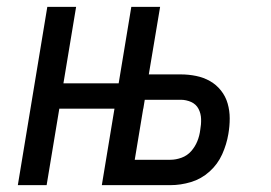

<svg xmlns="http://www.w3.org/2000/svg" viewBox="-20 -540 790 560"><path d="M277 0 363 -520H447L414 -323H507Q530 -323 552 -318.5Q574 -314 592.5 -303.5Q611 -293 624.5 -276Q638 -259 644 -238Q650 -217 650 -194.5Q650 -172 646 -149Q641 -119 628 -90Q615 -61 591 -39.5Q567 -18 537 -9Q507 0 477 0ZM373 -74H477Q493 -74 509.5 -80Q526 -86 537.5 -99Q549 -112 555.5 -128Q562 -144 564 -161Q567 -177 566.5 -193Q566 -209 559 -222.5Q552 -236 537.5 -242.5Q523 -249 507 -249H402ZM32 0 118 -520H202L165 -297H410L398 -223H153L116 0Z"/></svg>

Font: Iosevka Aile
Style: Italic
Weight: 400
Italic angle: -9°
Designer: Belleve Invis
Foundry: Belleve Invis
Version: Version 28.0.1; ttfautohint (v1.8.4)